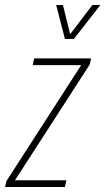

<svg xmlns="http://www.w3.org/2000/svg" viewBox="-44 -749 422 769"><path d="M-24 0 -18 -24 281 -488H87L93 -515H321L315 -490L16 -27H222L216 0ZM216 -593 181 -729H208L237 -612L326 -729H358L252 -593Z"/></svg>

Font: Hubot Sans Condensed ExtraLight
Style: Italic
Weight: 200
Width: 3
Italic angle: -12.0243°
Designer: Deni Anggara
Foundry: GitHub, Inc., Subsidiary of Microsoft Corporation
Version: Version 2.000